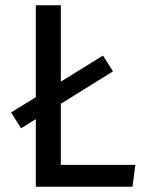

<svg xmlns="http://www.w3.org/2000/svg" viewBox="-20 -709 554 729"><path d="M494 -83 483 0H116V-257L60 -222L22 -282L116 -340V-689H211V-399L371 -498L409 -438L211 -315V-83Z"/></svg>

Font: Wolseley Sans
Style: Regular
Weight: 400
Designer: Carrois Corporate & Edenspiekermann AG
Foundry: Carrois Corporate GbR & Edenspiekermann AG
Version: Version 4.202